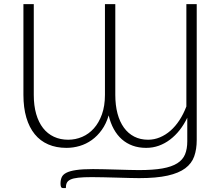

<svg xmlns="http://www.w3.org/2000/svg" viewBox="-20 -728 1104 955"><path d="M716.5 -33Q747 -33 775.2 -44.8Q803.5 -56.5 828 -78Q852.5 -99.5 872.5 -130Q892.5 -160.5 907 -198.5V-707.5H958.5V-31.5Q958.5 14.5 946 49.8Q933.5 85 901.5 109Q869.5 133 813.8 145.5Q758 158 672 158Q653 158 623.5 157.2Q594 156.5 561.2 155.5Q528.5 154.5 495.5 153.8Q462.5 153 436.5 153Q395 153 369.8 155.8Q344.5 158.5 330.8 165Q317 171.5 312.2 181.8Q307.5 192 307.5 207.5H294.5Q286 207.5 283.5 201.5Q281 195.5 281 185Q281 167.5 286.8 154Q292.5 140.5 309.8 131.5Q327 122.5 358.8 117.8Q390.5 113 442.5 113Q466 113 497.5 113.8Q529 114.5 561.2 115.5Q593.5 116.5 622.5 117.2Q651.5 118 670.5 118Q741.5 118 788 109.8Q834.5 101.5 862 84Q889.5 66.5 900.5 39.5Q911.5 12.5 911.5 -25V-142.5Q895.5 -109 873.8 -81.2Q852 -53.5 826 -33.8Q800 -14 770 -3.2Q740 7.5 707 7.5Q670 7.5 639.8 -3.5Q609.5 -14.5 586 -35.2Q562.5 -56 546 -86Q529.5 -116 520.5 -154Q508 -112 486.2 -81.8Q464.5 -51.5 436.5 -31.5Q408.5 -11.5 376.2 -2Q344 7.5 310.5 7.5Q259.5 7.5 219.8 -9.8Q180 -27 152.8 -60.5Q125.5 -94 111 -143.2Q96.5 -192.5 96.5 -256V-707.5H148V-256Q148 -202.5 160 -161Q172 -119.5 194.2 -91Q216.5 -62.5 248.2 -47.8Q280 -33 319 -33Q355.5 -33 388.8 -47.2Q422 -61.5 447 -89.5Q472 -117.5 487 -159.2Q502 -201 502 -256V-707.5H553.5V-256Q553.5 -204.5 564.5 -163.2Q575.5 -122 596.5 -93Q617.5 -64 647.8 -48.5Q678 -33 716.5 -33Z"/></svg>

Font: Lato Light
Style: Regular
Weight: 300
Designer: Lukasz Dziedzic
Foundry: tyPoland Lukasz Dziedzic
Version: Version 2.007; 2014-02-27